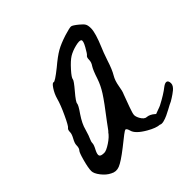

<svg xmlns="http://www.w3.org/2000/svg" viewBox="-200 -917 1133 1133"><g transform="rotate(-45 366.5 -350.0)"><path d="M690.3 -103.7C666.9 -85 635.2 -65.2 594.9 -44.3C581.6 -37.4 560.8 -32.2 542.6 -24.2C541 -25.6 539.7 -27 537.9 -28.4C522.9 -41.6 507.5 -49 491.7 -50.8C478.5 -50.8 466.6 -60.5 456 -79.8C449 -93 445.7 -104 446.2 -112.8C446.6 -121.6 451.6 -139.2 461.3 -165.6C478 -212.2 487.3 -237.3 489 -240.8C495.2 -254 500 -272.5 503.5 -296.2C507.9 -322.6 515.4 -344.6 526 -362.2C538.3 -382.4 550.6 -411.9 562.9 -450.6C576.1 -489.3 585.8 -515.3 592 -528.5C616.6 -586.5 628.9 -628.3 628.9 -653.8C628.9 -669.6 626.7 -681.5 622.3 -689.4C617.9 -697.4 608.7 -707 594.6 -718.5C574.3 -735.2 560.5 -744 553 -744.9C545.6 -745.7 526 -741.3 494.3 -731.7C458.2 -720.2 429 -708.1 406.6 -695.4C384.1 -682.6 355.8 -661.7 321.5 -632.7C277.5 -597.5 252.8 -581.5 247.6 -584.5C242.3 -587.6 233.5 -579.9 221.2 -561.5C208.9 -543 199.6 -522.7 193.5 -500.8C186.4 -474.4 173.5 -440.9 154.5 -400.5C135.6 -360 123.1 -337.8 116.9 -333.8C110.8 -329.9 107.7 -320.8 107.7 -306.8C107.7 -297.1 103.1 -283.9 93.8 -267.2C84.6 -250.5 80 -237.3 80 -227.6C80 -210.9 76.5 -199 69.4 -192C64.2 -186.7 56.9 -167.1 47.7 -133.3C38.5 -99.4 33.8 -74.1 33.8 -57.4C33.8 -43.3 41.5 -26.4 56.9 -6.6C72.3 13.2 89.3 27.5 107.7 36.3C126.2 46.9 145.6 48.2 165.8 40.3C186 32.4 218.1 11.2 262.1 -23.1C314.9 -66.2 343.9 -87.7 349.2 -87.7C355.3 -87.7 360.6 -79.8 365 -64C370.3 -41.1 394.3 -17.3 436.9 7.3C468.8 25.7 494.3 35.2 513.6 35.9C538.7 53.1 620.1 1.9 636.6 -5.9C649.9 -11.3 662.7 -18.3 675.1 -26.8C695 -40.5 733.7 -61.8 733.5 -90.4C733.1 -121.6 713.2 -121.3 690.3 -103.7ZM404.6 -333.8C387 -306.1 353.2 -259.7 303 -194.6C298.6 -188.5 293.8 -181.9 288.5 -174.8C283.2 -167.8 278.8 -161.8 275.3 -157C271.8 -152.2 269.2 -149.3 267.4 -148.5C256.8 -132.6 239.9 -117 216.6 -101.6C193.3 -86.2 175.9 -78.5 164.5 -78.5C146 -78.5 135 -82 131.5 -89.1C128 -96.1 130.6 -108.4 139.4 -126C150 -145.4 155.2 -159.4 155.2 -168.2C155.2 -176.2 157.9 -185.8 163.2 -197.3C167.6 -205.2 174.1 -224.1 182.9 -254C189.1 -279.5 203.2 -308.5 225.2 -341.1C246.3 -371 256.8 -389.9 256.8 -397.8C256.8 -405.8 270.7 -426 298.4 -458.5C326.1 -491.1 340 -510.4 340 -516.6C340 -524.5 351.2 -541 373.6 -566.1C396 -591.1 415.6 -609 432.3 -619.5C449.9 -630.1 470.4 -638.2 493.7 -643.9C517 -649.6 531.7 -649.9 537.9 -644.6C544 -639.3 540.1 -624.1 526 -599.1C511.9 -574 502.7 -560.1 498.3 -557.5C492.1 -553.1 489.1 -544.3 489.1 -531.1C489.1 -517 484.6 -503.8 475.9 -491.5C467.1 -478.3 456.5 -452.8 444.2 -415C435.4 -388.6 422.2 -361.5 404.6 -333.8Z"/></g></svg>

Font: Beth Ellen
Style: Regular
Weight: 400
Version: Version 1.015;Fontself Maker 2.1.2